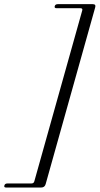

<svg xmlns="http://www.w3.org/2000/svg" viewBox="-96 -760 467 900"><path d="M65 89.5 289.5 -711Q292.5 -721.5 281 -721.5H169Q158 -721.5 160.5 -731Q163 -740.5 175 -740.5H339Q355 -740.5 350 -724.5L118 103Q113.5 119 97 119H-67.5Q-78.5 119 -75.5 109.5Q-73 100 -61 100H51Q62.5 100 65 89.5Z"/></svg>

Font: Fraunces 72pt Light
Style: Italic
Weight: 300
Italic angle: -16°
Version: Version 1.000;[b76b70a41]